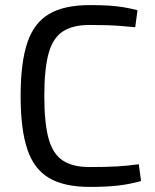

<svg xmlns="http://www.w3.org/2000/svg" viewBox="-20 -722 610 754"><path d="M332 -702Q376 -702 407.5 -700Q439 -698 465.5 -693.5Q492 -689 520 -682L511 -615Q481 -618 455.5 -620Q430 -622 401 -623Q372 -624 332 -624Q265 -624 226 -598Q187 -572 170.5 -511Q154 -450 154 -345Q154 -240 170.5 -179Q187 -118 226 -92Q265 -66 332 -66Q396 -66 439.5 -68.5Q483 -71 525 -77L534 -11Q491 1 445.5 6.5Q400 12 332 12Q233 12 173.5 -22.5Q114 -57 87.5 -135Q61 -213 61 -345Q61 -477 87.5 -555Q114 -633 173.5 -667.5Q233 -702 332 -702Z"/></svg>

Font: Exo 2
Style: Regular
Weight: 400
Designer: Natanael Gama
Foundry: Natanael Gama
Version: Version 2.010